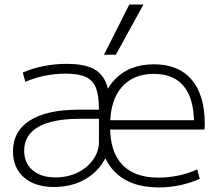

<svg xmlns="http://www.w3.org/2000/svg" viewBox="-20 -810 962 842"><path d="M223 -32Q277 -32 320 -53Q363 -74 388.5 -110Q414 -146 414 -189V-289H330Q210 -289 148 -253.5Q86 -218 86 -149Q86 -96 122.5 -64Q159 -32 223 -32ZM217 10Q133 10 85 -32Q37 -74 37 -146Q37 -235 111.5 -282Q186 -329 325 -329H414Q414 -390 401 -424Q388 -458 356 -472.5Q324 -487 268 -487Q222 -487 177 -478Q132 -469 91 -451L80 -492Q124 -511 173 -520.5Q222 -530 273 -530Q344 -530 385.5 -510.5Q427 -491 445 -446.5Q463 -402 463 -326V-210Q463 -147 431 -97Q399 -47 343.5 -18.5Q288 10 217 10ZM676 12Q550 12 482 -58Q414 -128 414 -258Q414 -384 478.5 -456Q543 -528 655 -528Q763 -528 820.5 -460.5Q878 -393 878 -266Q878 -259 877.5 -253Q877 -247 877 -242H441V-283H843L831 -268Q831 -376 786.5 -431Q742 -486 655 -486Q564 -486 513.5 -427.5Q463 -369 463 -261V-251Q463 -143 517 -87Q571 -31 675 -31Q719 -31 763.5 -40.5Q808 -50 845 -67L856 -26Q817 -8 770.5 2Q724 12 676 12ZM488 -570H436L547 -790H609Z"/></svg>

Font: M PLUS 1 Light
Style: Regular
Weight: 300
Designer: Coji Morishita
Foundry: UNDERFOREST DESIGN
Version: Version 1.001